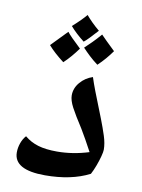

<svg xmlns="http://www.w3.org/2000/svg" viewBox="-79 -871 586 791"><g transform="rotate(10 214.0 -475.5)"><path d="M164 -135Q34 -135 34 -208Q34 -228 41 -247.5Q48 -267 60 -280Q85 -259 117 -249.5Q149 -240 196 -240Q262 -240 329 -261Q315 -287 302.5 -309.5Q290 -332 279 -350Q246 -401 231 -429.5Q216 -458 216 -479Q216 -509 237 -533.5Q258 -558 289 -568Q297 -543 308.5 -513Q320 -483 331.5 -454.5Q343 -426 351 -405Q365 -369 375 -338Q385 -307 385 -281Q385 -272 380 -253Q375 -234 367 -212.5Q359 -191 350 -174Q274 -135 164 -135ZM226 -705Q190 -733 167 -760Q186 -777 200 -791Q214 -805 223 -816Q234 -803 248 -789Q262 -775 280 -760Q261 -739 247.5 -725Q234 -711 226 -705ZM298 -621Q278 -636 262 -651Q246 -666 232 -681Q245 -693 261.5 -709.5Q278 -726 296 -747Q314 -728 356 -688Q344 -671 329.5 -654Q315 -637 298 -621ZM158 -607Q116 -639 92 -667Q107 -683 123.5 -699.5Q140 -716 157 -734Q170 -717 216 -674Q203 -656 188.5 -639Q174 -622 158 -607Z"/></g></svg>

Font: Noto Naskh Arabic UI Semi
Style: Bold
Weight: 700
Designer: Monotype Design Team, David Williams, Mohamad Dakak and Nizar Qandah
Foundry: Monotype Imaging Inc.
Version: Version 2.014; ttfautohint (v1.8.4.7-5d5b)